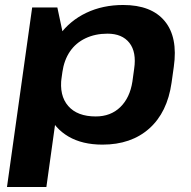

<svg xmlns="http://www.w3.org/2000/svg" viewBox="-20 -570 764 770"><path d="M391 10Q310 10 254.5 -22.5Q199 -55 174 -113.5Q149 -172 159 -252L165 -291Q176 -371 218 -429Q260 -487 326 -518.5Q392 -550 474 -550Q587 -550 640.5 -485.5Q694 -421 677 -302L668 -238Q651 -119 578.5 -54.5Q506 10 391 10ZM109 -540H210L244 -380L166 180H8ZM364 -103Q424 -103 462.5 -140.5Q501 -178 511 -243L518 -294Q528 -361 499 -398Q470 -435 411 -435Q362 -435 323 -416.5Q284 -398 260.5 -363.5Q237 -329 230 -280L227 -260Q217 -187 253.5 -145Q290 -103 364 -103Z"/></svg>

Font: Pathway Extreme 28pt
Style: Bold Italic
Weight: 700
Italic angle: -8°
Designer: Eduardo Rodriguez Tunni
Foundry: Eduardo Rodriguez Tunni
Version: Version 1.001;gftools[0.9.26]